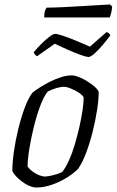

<svg xmlns="http://www.w3.org/2000/svg" viewBox="-20 -836 520 856"><path d="M143 0Q128 0 111.5 -7Q95 -14 79.5 -25.5Q64 -37 52 -49.5Q40 -62 35 -74Q35 -111 42 -160.5Q49 -210 61.5 -261Q74 -312 90 -355Q106 -398 124 -422Q137 -433 157.5 -446Q178 -459 202.5 -471.5Q227 -484 252.5 -492Q278 -500 300 -500Q313 -500 332 -492.5Q351 -485 370 -473Q389 -461 403 -448.5Q417 -436 420 -426Q420 -391 412.5 -343.5Q405 -296 392.5 -246.5Q380 -197 363.5 -153.5Q347 -110 328 -83Q306 -61 274.5 -42Q243 -23 208.5 -11.5Q174 0 143 0ZM180 -49Q188 -49 203.5 -52Q219 -55 234.5 -60Q250 -65 258 -70Q273 -89 287.5 -121Q302 -153 313.5 -192Q325 -231 334 -270.5Q343 -310 348 -344.5Q353 -379 353 -402Q347 -413 330.5 -423.5Q314 -434 295.5 -441.5Q277 -449 264 -449Q251 -449 232 -443.5Q213 -438 193 -428Q175 -406 159 -363Q143 -320 130.5 -269Q118 -218 110.5 -171Q103 -124 103 -93Q113 -80 127 -70Q141 -60 155.5 -54.5Q170 -49 180 -49ZM375 -582Q365 -582 338.5 -591.5Q312 -601 280.5 -615Q249 -629 224 -641L145 -585Q141 -587 136.5 -592.5Q132 -598 130 -603Q146 -622 164.5 -640.5Q183 -659 200 -672Q217 -685 226 -685Q236 -685 262.5 -676Q289 -667 321.5 -653.5Q354 -640 381 -628L455 -693Q463 -691 467 -686Q471 -681 472 -678Q456 -657 437 -634.5Q418 -612 401 -597Q384 -582 375 -582ZM177 -758Q177 -776 180.5 -787Q184 -798 188 -802Q217 -802 257.5 -804Q298 -806 340.5 -808.5Q383 -811 417.5 -813Q452 -815 470 -816L480 -807Q479 -791 475.5 -777.5Q472 -764 469 -758Z"/></svg>

Font: Texturina Medium 12pt Thin
Style: Italic
Weight: 250
Italic angle: -11°
Version: Version 1.002